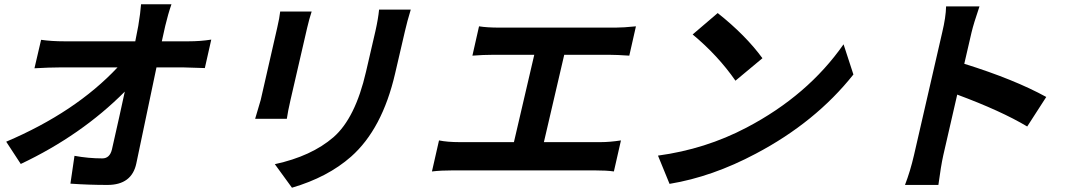

<svg xmlns="http://www.w3.org/2000/svg" viewBox="-20 -821 5040 897"><path d="M861 -628Q917 -628 967 -636L937 -503L840 -506H711L617 -58Q596 43 482 43Q394 43 309 37L328 -93Q393 -81 458 -81Q493 -81 503 -123Q541 -290 563 -393Q360 -189 77 -55L9 -159Q333 -297 529 -506H256Q212 -506 141 -502L172 -635Q221 -628 281 -628H612Q620 -667 626 -700Q636 -760 639 -801H781Q765 -755 752 -700L736 -628Z M1436 -767Q1425 -734 1415 -691L1337 -353Q1325 -301 1320 -266H1172L1198 -354L1275 -691Q1286 -738 1289 -767ZM1899 -776Q1882 -720 1872 -676L1826 -478Q1766 -218 1620 -89Q1511 7 1344 56L1264 -54Q1435 -91 1538 -180Q1640 -269 1690 -486L1734 -676Q1747 -734 1751 -776Z M2786 -157Q2829 -157 2881 -165L2848 -20Q2814 -25 2756 -25H2097Q2040 -25 1998 -20L2031 -165Q2070 -157 2127 -157H2381L2476 -565H2283Q2238 -565 2187 -561L2218 -698Q2256 -692 2312 -692H2856Q2892 -692 2951 -698L2920 -561Q2861 -565 2827 -565H2616L2521 -157Z M3333 -760Q3463 -657 3542 -549L3416 -444Q3334 -562 3216 -660ZM3054 -94Q3276 -124 3468 -225Q3754 -375 3921 -614L3967 -473Q3790 -250 3511 -103Q3308 5 3108 38Z M4779 -230Q4657 -303 4452 -379L4387 -96Q4376 -47 4364 43H4208Q4233 -22 4250 -96L4382 -670Q4399 -741 4400 -791H4556Q4529 -712 4519 -670L4485 -523Q4719 -450 4868 -368Z"/></svg>

Font: KaiGen Gothic CN Bold
Style: Bold
Weight: 700
Designer: Ryoko NISHIZUKA  (kana & ideographs); Paul D. Hunt (Latin, Greek & Cyrillic); Wenlong ZHANG  (bopomofo); Sandoll Communi
Foundry: Adobe Systems Incorporated
Version: Version 1.002.20150501